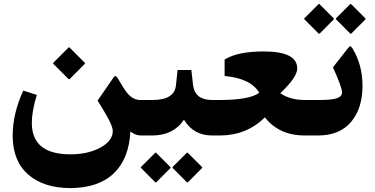

<svg xmlns="http://www.w3.org/2000/svg" viewBox="-20 -688 1905 975"><path d="M334.5 -445.3 409.7 -370.1Q412.1 -368.2 412.1 -366.9Q412.1 -365.7 409.2 -362.3L335 -287.6Q331.1 -283.2 327.1 -287.6L253.4 -361.3Q249.5 -365.2 249.3 -366.5Q249 -367.7 252 -370.6L326.7 -445.3Q328.1 -446.8 329.1 -447.5Q330.1 -448.2 331.1 -448Q332 -447.8 332.5 -447.3Q333 -446.8 334.5 -445.3ZM642.1 -20.5Q635.3 118.2 557.6 192.4Q480 266.6 336.9 267.1Q200.2 266.6 122.3 197.5Q44.4 128.4 44.4 1.5Q44.4 -110.8 98.1 -228L167 -206.1Q141.6 -123.5 141.6 -64Q141.6 95.7 337.4 95.7Q426.8 95.7 489.7 61.5Q552.7 27.3 552.7 -22.9Q552.7 -28.3 551.3 -34.7Q549.8 -41 546.6 -49.1Q543.5 -57.1 540.5 -64.2Q537.6 -71.3 531.7 -82Q525.9 -92.8 522 -99.9Q518.1 -106.9 510.7 -119.4Q503.4 -131.8 499.5 -138.4Q495.6 -145 487.3 -158.4Q479 -171.9 475.6 -177.2L557.1 -295.4Q566.4 -309.6 577.6 -291Q612.8 -230 628.4 -212.9Q656.2 -180.2 693.4 -180.2H711.4Q723.6 -180.2 723.6 -117.2V-70.8Q723.6 0 711.4 0H695.3Q668 0 642.1 -20.5Z M935.1 89.4 1004.9 159.2Q1007.3 161.1 1007.3 162.1Q1007.3 163.1 1004.4 167L935.5 236.3Q931.6 240.2 927.7 236.3L859.4 167.5Q855.5 163.6 855.2 162.6Q855 161.6 857.9 158.7L927.2 89.4Q930.7 86.4 931.6 86.7Q932.6 86.9 935.1 89.4ZM774.4 89.4 844.2 159.2Q846.2 161.1 846.4 162.1Q846.7 163.1 843.8 167L774.9 236.3Q771 240.2 767.1 236.3L698.7 167.5Q694.8 163.6 694.6 162.6Q694.3 161.6 697.3 158.7L766.6 89.4Q768.6 87.4 769.8 86.9Q771 86.4 771.7 86.9Q772.5 87.4 774.4 89.4ZM706.5 -180.2H754.4Q865.7 -180.2 873.5 -254.4L881.8 -332.5H951.7L960.4 -255.9Q969.7 -180.2 1057.6 -180.2H1066.9Q1079.1 -180.2 1079.1 -115.7V-69.3Q1079.1 0 1066.9 0H1056.6Q962.9 0 914.1 -80.1Q860.8 0 752 0H706.5Q679.7 0 679.7 -75.2V-109.4Q679.7 -180.2 706.5 -180.2Z M1318.8 -426.8Q1489.3 -426.8 1489.3 -340.3Q1489.3 -295.4 1403.3 -214.8Q1452.6 -180.2 1528.3 -180.2H1547.9Q1560.1 -180.2 1560.1 -115.7V-69.3Q1560.1 0 1547.9 0H1526.9Q1397.9 0 1325.2 -91.8Q1231 0 1097.2 0H1062Q1035.2 0 1035.2 -75.2V-109.4Q1035.2 -180.2 1062 -180.2H1096.2Q1247.1 -180.2 1296.4 -216.8Q1254.4 -289.6 1120.6 -302.2V-385.7Q1187 -426.8 1318.8 -426.8Z M1820.8 -252.4Q1820.8 -137.2 1762.5 -68.6Q1704.1 0 1595.7 0H1543Q1516.1 0 1516.1 -75.2V-109.4Q1516.1 -180.2 1543 -180.2H1602.5Q1628.4 -180.2 1647 -181.6Q1665.5 -183.1 1682.4 -187Q1699.2 -190.9 1708 -198.7Q1716.8 -206.5 1716.8 -218.8Q1716.8 -244.1 1674.8 -336.9Q1674.3 -338.9 1673.8 -340.1Q1673.3 -341.3 1672.4 -343Q1671.4 -344.7 1670.9 -346.2L1745.1 -440.9Q1754.4 -453.1 1758.8 -453.1Q1763.2 -453.1 1771 -440.4Q1820.8 -357.9 1820.8 -252.4ZM1764.6 -665.5 1834.5 -595.7Q1836.9 -593.8 1836.9 -592.8Q1836.9 -591.8 1834 -587.9L1765.1 -518.6Q1761.2 -514.6 1757.3 -518.6L1689 -587.4Q1685.1 -591.3 1684.8 -592.3Q1684.6 -593.3 1687.5 -596.2L1756.8 -665.5Q1760.3 -668.5 1761.2 -668.2Q1762.2 -668 1764.6 -665.5ZM1604 -665.5 1673.8 -595.7Q1675.8 -593.8 1676 -592.8Q1676.3 -591.8 1673.3 -587.9L1604.5 -518.6Q1600.6 -514.6 1596.7 -518.6L1528.3 -587.4Q1524.4 -591.3 1524.2 -592.3Q1523.9 -593.3 1526.9 -596.2L1596.2 -665.5Q1598.1 -667.5 1599.4 -668Q1600.6 -668.5 1601.3 -668Q1602.1 -667.5 1604 -665.5Z"/></svg>

Font: Sahel FD-WOL
Style: Bold-FD-WOL
Weight: 700
Foundry: Saber Rastikerdar (saber.rastikerdar@gmail.com)
Version: Version 2.0.2